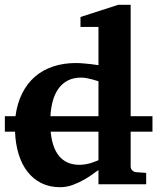

<svg xmlns="http://www.w3.org/2000/svg" viewBox="-20 -760 649 792"><path d="M386.2 -216.8H189Q191.9 -185.5 200.2 -160.4Q208.5 -135.3 222.9 -117.4Q237.3 -99.6 258.3 -89.8Q279.3 -80.1 308.1 -80.1Q321.8 -80.1 335.7 -82.8Q349.6 -85.4 360.8 -89.4Q374 -93.8 386.2 -99.1ZM386.2 -424.8Q374.5 -428.7 361.8 -432.1Q351.1 -435.1 338.6 -437.5Q326.2 -439.9 314.9 -439.9Q283.2 -439.9 260 -428Q236.8 -416 221.4 -394.8Q206.1 -373.5 198 -344.2Q189.9 -314.9 188 -280.8H386.2ZM519 -216.8V-73.2Q519 -64 525.4 -57.4Q531.7 -50.8 541 -49.8L583 -46.9V0H386.2V-58.1Q380.4 -55.2 365.2 -43.7Q350.1 -32.2 328.6 -19.8Q307.1 -7.3 281.2 2.4Q255.4 12.2 228 12.2Q184.1 12.2 150.1 -4.9Q116.2 -22 92.8 -52.5Q69.3 -83 56.6 -125Q43.9 -167 42 -216.8H0V-280.8H43.9Q50.8 -333.5 71.3 -374.5Q91.8 -415.5 123.8 -443.4Q155.8 -471.2 198.7 -485.6Q241.7 -500 293 -500Q307.1 -500 323.5 -498.5Q339.8 -497.1 354 -495.6Q370.1 -493.7 386.2 -491.2V-648.9H312V-689.9L467.8 -740.2H519V-280.8H608.9V-216.8Z"/></svg>

Font: Charis SIL Am
Style: Bold
Weight: 700
Foundry: SIL International
Version: Version 5.000